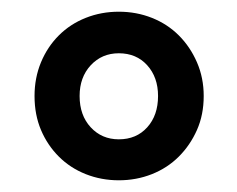

<svg xmlns="http://www.w3.org/2000/svg" viewBox="-20 -706 405 328"><path d="M183 -398Q153 -398 126.5 -408.5Q100 -419 80.5 -438.5Q61 -458 50 -484Q39 -510 39 -542Q39 -573 50 -599.5Q61 -626 80.5 -645.5Q100 -665 126.5 -675.5Q153 -686 183 -686Q213 -686 239.5 -675.5Q266 -665 285.5 -645.5Q305 -626 316.5 -599.5Q328 -573 328 -542Q328 -510 316.5 -484Q305 -458 285.5 -438.5Q266 -419 239.5 -408.5Q213 -398 183 -398ZM183 -468Q213 -468 231.5 -488.5Q250 -509 250 -542Q250 -574 231.5 -594.5Q213 -615 183 -615Q154 -615 135 -594.5Q116 -574 116 -542Q116 -509 135 -488.5Q154 -468 183 -468Z"/></svg>

Font: Giro Regular
Style: Bold
Weight: 700
Designer: Paul D. Hunt
Foundry: Adobe Systems Incorporated
Version: Version 1.000;PS 1.0;hotconv 1.0.88;makeotf.lib2.5.647800